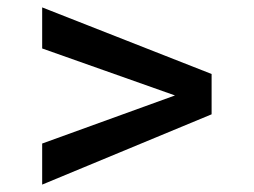

<svg xmlns="http://www.w3.org/2000/svg" viewBox="-20 -490 686 519"><path d="M94 9V-102L453 -232L94 -359V-470L552 -290V-181Z"/></svg>

Font: Alata
Style: Regular
Weight: 400
Designer: Spyros Zevelakis, Eben Sorkin
Foundry: Spyros Zevelakis
Version: Version 1.005; ttfautohint (v1.8.4.7-5d5b)